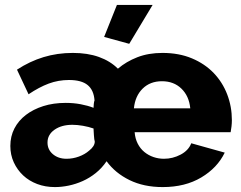

<svg xmlns="http://www.w3.org/2000/svg" viewBox="-20 -750 979 780"><path d="M505 -572 403 -600 455 -730H600ZM203 10Q164 10 131 -2.5Q98 -15 74 -37.5Q50 -60 36 -90.5Q22 -121 22 -157Q22 -196 38.5 -228Q55 -260 85 -283Q115 -306 156 -319Q197 -332 247 -332Q279 -332 308 -326.5Q337 -321 360 -312Q360 -317 361 -327.5Q362 -338 364 -342Q361 -384 336 -404.5Q311 -425 260 -425Q217 -425 178 -410.5Q139 -396 96 -367L49 -467Q101 -501 157 -518Q213 -535 276 -535Q336 -535 382 -518.5Q428 -502 459 -471Q493 -500 538 -517.5Q583 -535 640 -535Q707 -535 759.5 -513Q812 -491 848 -453.5Q884 -416 903 -366.5Q922 -317 922 -262Q922 -250 920.5 -236.5Q919 -223 917 -213H527Q529 -187 539.5 -166.5Q550 -146 566.5 -132.5Q583 -119 603.5 -112Q624 -105 646 -105Q682 -105 714 -122Q746 -139 757 -168L893 -130Q863 -68 797.5 -29Q732 10 641 10Q564 10 506 -18.5Q448 -47 413 -95Q394 -67 369 -47Q344 -27 316 -14.5Q288 -2 259 4Q230 10 203 10ZM250 -105Q276 -105 300.5 -114Q325 -123 342 -138Q365 -156 365 -175Q364 -177 363 -184.5Q362 -192 361.5 -201Q361 -210 360.5 -217.5Q360 -225 360 -228Q340 -235 317 -239Q294 -243 274 -243Q230 -243 201.5 -223Q173 -203 173 -171Q173 -142 195 -123.5Q217 -105 250 -105ZM753 -310Q748 -360 717 -390Q686 -420 638 -420Q590 -420 559.5 -390Q529 -360 524 -310Z"/></svg>

Font: Boldmen
Style: Bold
Weight: 700
Designer: Matt McInerney, Pablo Impallari, Rodrigo Fuenzalida
Foundry: LIVING CONCEPT
Version: Version 1.000